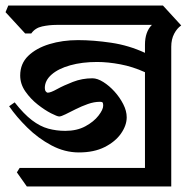

<svg xmlns="http://www.w3.org/2000/svg" viewBox="-38 -659 703 694"><path d="M486 -398Q442 -418 397 -426.5Q352 -435 313 -435Q259 -435 216 -423Q173 -411 148.5 -389.5Q124 -368 124 -341Q124 -333 127.5 -328.5Q131 -324 135 -324Q145 -324 168.5 -337Q192 -350 225.5 -363Q259 -376 296 -376Q314 -376 335.5 -362.5Q357 -349 376 -328Q395 -307 407.5 -282.5Q420 -258 420 -235Q420 -206 399.5 -176.5Q379 -147 340.5 -127.5Q302 -108 247 -108Q196 -108 148 -133.5Q100 -159 60.5 -198Q21 -237 -5 -275L15 -289Q48 -247 77.5 -224.5Q107 -202 136.5 -194Q166 -186 198 -186Q240 -186 270.5 -202.5Q301 -219 318 -241Q335 -263 335 -277Q335 -284 333.5 -287.5Q332 -291 323 -291Q302 -291 279.5 -283Q257 -275 236 -264.5Q215 -254 199 -246Q183 -238 176 -238Q169 -238 146.5 -249.5Q124 -261 98.5 -281Q73 -301 54 -328Q35 -355 35 -386Q35 -429 64 -457Q93 -485 140.5 -499.5Q188 -514 244 -514Q300 -514 364 -504.5Q428 -495 486 -468V-497Q486 -544 511 -569H166Q140 -569 114.5 -563.5Q89 -558 75 -538H53L-18 -615L-8 -639H551L617 -567Q602 -557 591.5 -537Q581 -517 581 -490V15H59L23 -36L33 -52H486Z"/></svg>

Font: Jaini Purva
Style: Regular
Weight: 400
Designer: Maithili Shingre, Girish Dalvi (Devanagari), Taresh Vohra (Latin)
Foundry: Ek Type
Version: Version 2.000; ttfautohint (v1.8.4.7-5d5b)